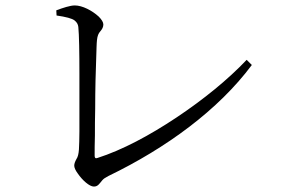

<svg xmlns="http://www.w3.org/2000/svg" viewBox="-20 -696 1040 706"><path d="M188 -639 187 -658C211 -667 238 -676 255 -676C283 -676 319 -657 343 -635C354 -624 360 -614 360 -606C360 -597 356 -589 349 -581C334 -565 336 -542 334 -490C332 -438 330 -367 330 -296C329 -261 329 -228 329 -198C328 -167 328 -143 328 -124C328 -117 330 -114 334 -114C335 -114 335 -114 336 -115C337 -115 337 -115 338 -115C429 -144 530 -198 629 -264C728 -330 819 -404 887 -476L906 -457C783 -292 592 -152 379 -49C369 -44 361 -39 356 -33C345 -20 340 -10 325 -10C309 -10 283 -33 266 -58C257 -70 253 -80 253 -87C253 -94 256 -102 261 -111C272 -127 271 -155 272 -213C272 -242 272 -275 272 -313C272 -350 272 -388 272 -426C272 -501 271 -568 268 -597C267 -606 263 -614 254 -621C245 -628 223 -634 188 -639Z"/></svg>

Font: CJK Symbols
Style: Regular
Weight: 400
Designer: Ryoko NISHIZUKA 西塚涼子 (kana & ideographs); Frank Grießhammer (serif-style Latin); Paul D. Hunt (sans serif–style Latin); 
Foundry: Unicode
Version: Version 2.000;hotconv 1.1.0;makeotfexe 2.6.0